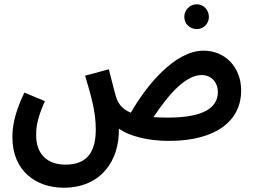

<svg xmlns="http://www.w3.org/2000/svg" viewBox="-20 -646 1184 898"><path d="M901 -510C932 -510 957 -535 957 -567C957 -599 932 -626 901 -626C867 -626 842 -599 842 -567C842 -535 867 -510 901 -510ZM278 232C451 232 539 107 536 -44C583 -11 668 13 770 13C994 13 1108 -84 1108 -222C1108 -332 1033 -409 932 -409C797 -409 664 -245 592 -119C552 -135 535 -159 524 -189C517 -210 509 -245 489 -322L378 -292C405 -202 428 -125 428 -41C428 58 393 124 286 124C204 124 149 78 149 -14C149 -65 160 -104 190 -173L94 -213C44 -109 38 -47 38 -4C38 154 149 232 278 232ZM923 -295C970 -295 999 -259 999 -216C999 -139 926 -96 765 -96C740 -96 718 -97 698 -98C769 -206 849 -295 923 -295Z"/></svg>

Font: Noto Sans Arabic UI XCn SmBd
Style: Regular
Weight: 600
Width: 2
Designer: Monotype Design Team, Nadine Chahine and Nizar Qandah
Foundry: Monotype Imaging Inc.
Version: Version 2.010